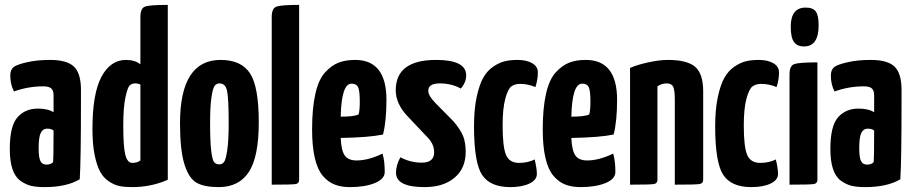

<svg xmlns="http://www.w3.org/2000/svg" viewBox="-20 -755 3733 785"><path d="M22 -446Q22 -470 36 -481Q49 -491 90 -500.5Q131 -510 185 -510Q254 -510 282.5 -482.5Q311 -455 311 -388V-341Q311 -96 306 -22Q252 10 162 10Q130 10 108 5Q86 0 64 -15.5Q42 -31 31 -63.5Q20 -96 20 -146Q20 -240 51.5 -275.5Q83 -311 135 -311Q176 -311 199 -296V-365Q199 -385 189.5 -393.5Q180 -402 157 -402Q95 -402 37 -381Q22 -410 22 -446ZM199 -221Q190 -229 173 -229Q155 -229 146.5 -211.5Q138 -194 138 -149Q138 -112 145 -97Q152 -82 170 -82Q188 -82 197 -92Q199 -114 199 -221Z M554 -686Q554 -721 573 -728Q592 -735 666 -735V-20Q598 10 520 10Q491 10 470 6Q449 2 426.5 -12.5Q404 -27 390 -52Q376 -77 367 -121Q358 -165 358 -227Q358 -373 395 -441.5Q432 -510 495 -510Q532 -510 554 -492ZM554 -409Q546 -414 533 -414Q520 -414 511 -406.5Q502 -399 493 -358Q484 -317 484 -241Q484 -154 492.5 -121.5Q501 -89 521 -89Q541 -89 554 -99Z M716 -251Q716 -510 882 -510Q966 -510 1002 -455.5Q1038 -401 1038 -255Q1038 -114 997.5 -52Q957 10 874 10Q815 10 783.5 -8Q752 -26 734 -83.5Q716 -141 716 -251ZM839 -252Q839 -177 843.5 -139Q848 -101 855.5 -92Q863 -83 877 -83Q888 -83 895.5 -92Q903 -101 909 -140.5Q915 -180 915 -252Q915 -356 908 -385Q901 -414 878 -414Q865 -414 857.5 -404Q850 -394 844.5 -357Q839 -320 839 -252Z M1203 -20Q1203 -5 1189 -2.5Q1175 0 1091 0V-686Q1091 -721 1110.5 -728Q1130 -735 1203 -735Z M1438 -99Q1486 -99 1544 -127Q1553 -97 1553 -52Q1553 -23 1512.5 -6.5Q1472 10 1411 10Q1375 10 1348 -0.5Q1321 -11 1299.5 -36.5Q1278 -62 1267 -109.5Q1256 -157 1256 -226Q1256 -313 1269.5 -372Q1283 -431 1309.5 -459.5Q1336 -488 1364.5 -499Q1393 -510 1432 -510Q1560 -510 1560 -347Q1560 -260 1546 -205Q1489 -193 1373 -191Q1375 -141 1389 -120Q1403 -99 1438 -99ZM1417 -413Q1376 -413 1373 -278Q1427 -278 1446 -287Q1451 -302 1451 -339Q1451 -385 1444 -399Q1437 -413 1417 -413Z M1763 -510Q1886 -510 1886 -447Q1886 -418 1864 -393Q1826 -414 1778 -414Q1731 -414 1731 -384Q1731 -364 1760 -334L1834 -259Q1863 -225 1873.5 -198.5Q1884 -172 1884 -134Q1884 -67 1838.5 -28.5Q1793 10 1716 10Q1599 10 1599 -49Q1599 -79 1617 -112Q1658 -90 1704 -90Q1755 -90 1755 -132Q1755 -163 1733 -188L1646 -280Q1598 -331 1598 -386Q1598 -510 1763 -510Z M2179 -459Q2179 -429 2169 -399Q2139 -412 2106 -412Q2085 -412 2071 -402Q2057 -392 2046 -352Q2035 -312 2035 -241Q2035 -154 2049 -121.5Q2063 -89 2102 -89Q2138 -89 2166 -103Q2175 -66 2175 -44Q2175 -19 2144.5 -4.5Q2114 10 2066 10Q1984 10 1951 -40Q1918 -90 1918 -239Q1918 -308 1929 -359Q1940 -410 1956.5 -438.5Q1973 -467 1998 -483.5Q2023 -500 2045.5 -505Q2068 -510 2096 -510Q2133 -510 2156 -496.5Q2179 -483 2179 -459Z M2381 -99Q2429 -99 2487 -127Q2496 -97 2496 -52Q2496 -23 2455.5 -6.5Q2415 10 2354 10Q2318 10 2291 -0.5Q2264 -11 2242.5 -36.5Q2221 -62 2210 -109.5Q2199 -157 2199 -226Q2199 -313 2212.5 -372Q2226 -431 2252.5 -459.5Q2279 -488 2307.5 -499Q2336 -510 2375 -510Q2503 -510 2503 -347Q2503 -260 2489 -205Q2432 -193 2316 -191Q2318 -141 2332 -120Q2346 -99 2381 -99ZM2360 -413Q2319 -413 2316 -278Q2370 -278 2389 -287Q2394 -302 2394 -339Q2394 -385 2387 -399Q2380 -413 2360 -413Z M2556 -477Q2581 -489 2628 -499.5Q2675 -510 2711 -510Q2789 -510 2822 -482Q2855 -454 2855 -381V-20Q2855 -5 2840 -2.5Q2825 0 2739 0V-346Q2739 -386 2732.5 -400Q2726 -414 2706 -414Q2685 -414 2668 -402V-20Q2668 -5 2653.5 -2.5Q2639 0 2556 0Z M3165 -459Q3165 -429 3155 -399Q3125 -412 3092 -412Q3071 -412 3057 -402Q3043 -392 3032 -352Q3021 -312 3021 -241Q3021 -154 3035 -121.5Q3049 -89 3088 -89Q3124 -89 3152 -103Q3161 -66 3161 -44Q3161 -19 3130.5 -4.5Q3100 10 3052 10Q2970 10 2937 -40Q2904 -90 2904 -239Q2904 -308 2915 -359Q2926 -410 2942.5 -438.5Q2959 -467 2984 -483.5Q3009 -500 3031.5 -505Q3054 -510 3082 -510Q3119 -510 3142 -496.5Q3165 -483 3165 -459Z M3213 -646Q3213 -724 3274 -724Q3304 -724 3315.5 -708Q3327 -692 3327 -651Q3327 -565 3267 -565Q3240 -565 3226.5 -583Q3213 -601 3213 -646ZM3322 -20Q3322 -5 3307.5 -2.5Q3293 0 3208 0V-451Q3208 -486 3227.5 -493Q3247 -500 3322 -500Z M3377 -446Q3377 -470 3391 -481Q3404 -491 3445 -500.5Q3486 -510 3540 -510Q3609 -510 3637.5 -482.5Q3666 -455 3666 -388V-341Q3666 -96 3661 -22Q3607 10 3517 10Q3485 10 3463 5Q3441 0 3419 -15.5Q3397 -31 3386 -63.5Q3375 -96 3375 -146Q3375 -240 3406.5 -275.5Q3438 -311 3490 -311Q3531 -311 3554 -296V-365Q3554 -385 3544.5 -393.5Q3535 -402 3512 -402Q3450 -402 3392 -381Q3377 -410 3377 -446ZM3554 -221Q3545 -229 3528 -229Q3510 -229 3501.5 -211.5Q3493 -194 3493 -149Q3493 -112 3500 -97Q3507 -82 3525 -82Q3543 -82 3552 -92Q3554 -114 3554 -221Z"/></svg>

Font: Yanone Kaffeesatz Bold
Style: Regular
Weight: 700
Designer: Yanone (Cyrillic: Daniel Pouzeot)
Foundry: Yanone
Version: Version 1.003;PS 001.003;hotconv 1.0.88;makeotf.lib2.5.64775